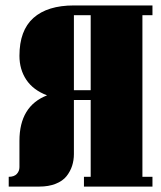

<svg xmlns="http://www.w3.org/2000/svg" viewBox="-20 -689 595 709"><path d="M314.9 -356V-632.8H252.9V-356ZM12.2 0V-36.1Q32.2 -36.1 42 -46.6Q51.8 -57.1 51.8 -71.8V-168.9Q51.8 -297.4 153.8 -336.9Q102.5 -356.4 77.1 -394.5Q51.8 -432.6 51.8 -482.9Q51.8 -576.7 103.5 -622.8Q155.3 -668.9 252.9 -668.9H543V-632.8H505.9V-36.1H543V0H290V-36.1H314.9V-319.8H252.9V-120.1Q252.9 -97.2 246.3 -76.7Q239.7 -56.2 225.6 -38.3Q211.4 -20.5 185.5 -10.3Q159.7 0 125 0Z"/></svg>

Font: Lletraferida
Style: Heavy
Weight: 900
Designer: Josep Patau Bellart
Foundry: Josep Patau Bellart
Version: Version 1.000